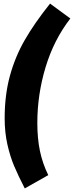

<svg xmlns="http://www.w3.org/2000/svg" viewBox="-20 -886 412 1070"><path d="M372 -783Q280 -664 234 -511.5Q188 -359 188 -201Q188 -115 202.5 -45Q217 25 249 90L118 164Q81 92 58.5 38.5Q36 -15 21 -82Q6 -149 6 -227Q6 -356 35 -462.5Q64 -569 118 -663Q172 -757 259 -866Z"/></svg>

Font: Fira Sans Condensed Black
Style: Italic
Weight: 900
Width: 3
Italic angle: -8°
Designer: Carrois Corporate & Edenspiekermann AG
Foundry: Carrois Corporate GbR & Edenspiekermann AG
Version: Version 4.203